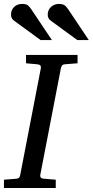

<svg xmlns="http://www.w3.org/2000/svg" viewBox="-35 -948 468 968"><path d="M292 -624Q282.2 -623 278.3 -618.4Q274.4 -613.8 272 -604L168 -65.9Q166.5 -58.6 170.4 -53.2Q174.3 -47.9 188 -46.9L246.1 -42V0H-15.1V-42L47.9 -46.9Q57.1 -47.9 61.3 -52.5Q65.4 -57.1 66.9 -65.9L170.9 -604Q172.4 -612.3 168.5 -617.7Q164.6 -623 151.9 -624L96.2 -628.9V-670.9H356V-628.9ZM169.4 -746.1 36.6 -843.3Q20.5 -854 20.5 -874.5Q20.5 -897.9 36.4 -913.1Q52.2 -928.2 76.7 -928.2Q96.7 -928.2 105.5 -921.1Q114.3 -914.1 122.6 -901.4L226.6 -746.1ZM354.5 -746.1 221.7 -843.3Q205.6 -854 205.6 -874.5Q205.6 -886.2 210 -896Q214.4 -905.8 221.9 -912.8Q229.5 -919.9 239.7 -924.1Q250 -928.2 261.7 -928.2Q281.7 -928.2 291 -921.1Q300.3 -914.1 308.6 -901.4L412.6 -746.1Z"/></svg>

Font: Charis SIL Eur
Style: Italic
Weight: 400
Italic angle: -11°
Foundry: SIL International
Version: Version 5.000